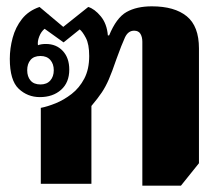

<svg xmlns="http://www.w3.org/2000/svg" viewBox="-20 -581 705 607"><path d="M430 6V-449Q430 -464 424 -474Q418 -484 404 -484Q385 -484 375 -462.5Q365 -441 348 -394Q334 -353 324 -330Q314 -307 302 -289Q290 -271 269 -246V0H109V-240Q130 -244 156 -254.5Q182 -265 206.5 -284Q231 -303 246.5 -332.5Q262 -362 262 -404Q262 -441 251.5 -461Q241 -481 232 -488L181 -447L121 -490Q110 -481 104 -465.5Q98 -450 100 -438Q110 -442 125 -442Q158 -442 178.5 -420Q199 -398 199 -361Q199 -320 173 -297Q147 -274 106 -274Q67 -274 39 -300.5Q11 -327 11 -395Q11 -428 20 -461.5Q29 -495 49.5 -521Q70 -547 105 -559L180 -496L259 -559Q279 -553 298.5 -529.5Q318 -506 321 -469H325Q348 -525 380 -543Q412 -561 460 -561Q532 -561 570.5 -529.5Q609 -498 609 -428V-65L552 6ZM108 -314Q128 -314 139 -326.5Q150 -339 150 -359Q150 -379 139 -391.5Q128 -404 108 -404Q87 -404 76.5 -391.5Q66 -379 66 -359Q66 -339 76.5 -326.5Q87 -314 108 -314Z"/></svg>

Font: Noto Serif Thai SemiCondensed Black
Style: Regular
Weight: 900
Width: 4
Designer: Monotype Design Team
Foundry: Monotype Imaging Inc.
Version: Version 2.002; ttfautohint (v1.8.4.7-5d5b)